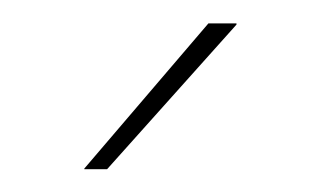

<svg xmlns="http://www.w3.org/2000/svg" viewBox="-20 -700 276 164"><path d="M158 -680H182V-679L71.5 -555.5H52V-556Z"/></svg>

Font: Anek Tamil Medium Thin
Style: Regular
Weight: 250
Version: Version 1.003